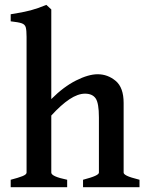

<svg xmlns="http://www.w3.org/2000/svg" viewBox="-20 -777 611 797"><path d="M24.4 0V-30.8Q56.6 -39.1 73.5 -45.9Q90.3 -52.7 90.3 -60.5V-624Q90.3 -651.4 86.9 -663.6Q83.5 -675.8 69.8 -680.4Q56.2 -685.1 24.4 -688.5V-717.8Q75.2 -725.6 107.2 -734.1Q139.2 -742.7 172.4 -756.8L192.9 -737.8V-365.7Q244.1 -417 295.7 -442.9Q347.2 -468.8 385.3 -468.8Q427.2 -468.8 460.2 -441.2Q493.2 -413.6 493.2 -349.6V-60.5Q493.2 -54.2 506.8 -47.4Q520.5 -40.5 559.1 -30.8V0H324.7V-30.8Q359.9 -40 375.2 -47.1Q390.6 -54.2 390.6 -60.5V-289.6Q390.6 -349.1 377 -368.7Q363.3 -388.2 333 -388.2Q303.2 -388.2 268.3 -365Q233.4 -341.8 192.9 -297.4V-60.5Q192.9 -44.4 258.8 -30.8V0Z"/></svg>

Font: David Libre Medium
Style: Regular
Weight: 500
Designer: Ismar David, J. Victor Gaultney, Annie Olsen and Meir Sadan
Foundry: Monotype Imaging Inc. & SIL International
Version: Version 1.100; ttfautohint (v1.8.4.7-5d5b)